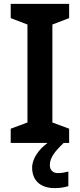

<svg xmlns="http://www.w3.org/2000/svg" viewBox="-20 -785 410 986"><path d="M236 62C236 25 262 -8 307 -51H335V-124L249 -156V-659L335 -692V-765H35V-692L121 -659V-156L35 -124V-51H224C181 -19 145 28 145 76C145 140 186 181 260 181C290 181 310 177 331 171V96C318 99 299 104 278 104C253 104 236 90 236 62Z"/></svg>

Font: Noto Sans Tamil UI SemiBold
Style: Regular
Weight: 600
Designer: Jelle Bosma - Monotype Design Team
Foundry: Monotype Imaging Inc.
Version: Version 2.004